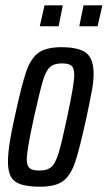

<svg xmlns="http://www.w3.org/2000/svg" viewBox="-20 -696 406 724"><path d="M10 -86Q10 -143 35 -253Q61 -374 78.5 -425Q96 -476 125 -497Q154 -518 211 -518Q278 -518 305.5 -496Q333 -474 333 -417Q333 -391 327 -357Q321 -323 306 -253Q280 -133 263 -83.5Q246 -34 217.5 -13Q189 8 131 8Q64 8 37 -11.5Q10 -31 10 -86ZM233 -253Q260 -379 260 -413Q260 -439 249.5 -448Q239 -457 214 -457Q184 -457 168.5 -443Q153 -429 141.5 -390.5Q130 -352 108 -253Q81 -130 81 -96Q81 -71 91.5 -62Q102 -53 129 -53Q159 -53 174 -66.5Q189 -80 201 -119Q213 -158 233 -253ZM130 -597 148 -676H217L201 -597ZM279 -597 295 -676H366L348 -597Z"/></svg>

Font: Saira Ultra Condensed Medium
Style: Italic
Weight: 500
Width: 1
Italic angle: -12°
Designer: Hector Gatti with collaboration of the Omnibus-Type team
Foundry: Omnibus-Type
Version: Version 1.001; ttfautohint (v1.8)